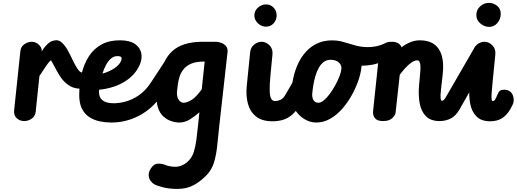

<svg xmlns="http://www.w3.org/2000/svg" viewBox="-20 -826 3525 1310"><path d="M331.5 -414.5Q326.5 -414.5 319.8 -408Q313 -401.5 303.2 -388Q293.5 -374.5 280.2 -354.5Q267 -334.5 249 -307.5L223.5 -63.5Q220 -32.5 196.2 -16.2Q172.5 0 145 0Q115 0 94 -19.5Q73 -39 76.5 -74L119 -477.5Q122.5 -508.5 147 -524.8Q171.5 -541 197 -541Q223.5 -541 244.2 -521.8Q265 -502.5 265 -479.5V-475Q279.5 -501.5 305 -526.2Q330.5 -551 364 -551Q377.5 -551 384 -537.2Q390.5 -523.5 390.5 -503.2Q390.5 -483 383.8 -462.5Q377 -442 364 -428.2Q351 -414.5 331.5 -414.5ZM530.5 -221Q490.5 -221 461.5 -237Q432.5 -253 411 -277.5Q398 -292.5 387.2 -309.2Q376.5 -326 367.2 -343Q358 -360 349.8 -375.8Q341.5 -391.5 333.5 -405Q321.5 -425.5 316 -444Q310.5 -462.5 310 -478Q309 -509.5 323.8 -529.2Q338.5 -549 359 -551Q380 -553.5 398 -538.5Q422 -519 440.8 -485.2Q459.5 -451.5 475.8 -416.8Q492 -382 507.5 -358.5Q525.5 -331 541 -331Q567 -331 581 -313.2Q595 -295.5 594 -274Q593.5 -254 578.2 -237.5Q563 -221 530.5 -221Z M740 10Q700.5 10 661.2 2Q622 -6 589.8 -26.8Q557.5 -47.5 538.8 -85Q520 -122.5 520.5 -181Q521.5 -256 537.2 -323Q553 -390 586.2 -441.5Q619.5 -493 672.2 -522.2Q725 -551.5 800 -551Q865.5 -550.5 900.5 -526.2Q935.5 -502 943.5 -465Q951.5 -428 935 -387.5Q920 -351.5 894 -322Q868 -292.5 832.2 -270Q796.5 -247.5 752 -233.2Q707.5 -219 656 -213.5Q652.5 -174 668.5 -152.5Q677 -142 689.5 -135Q702 -128 719 -124.8Q736 -121.5 757 -121.5ZM679 -324Q701.5 -330 722.8 -339.5Q744 -349 761.8 -361Q779.5 -373 791.8 -387.2Q804 -401.5 808.5 -417.5Q811.5 -429 807 -436Q802.5 -443 780.5 -443Q756.5 -443 737.2 -426.5Q718 -410 703.5 -383Q689 -356 679 -324ZM757 -121.5Q793.5 -121.5 838.2 -133.5Q883 -145.5 928.2 -176.5Q973.5 -207.5 1011 -265L1122.5 -435Q1128 -442.5 1131 -442Q1137 -441.5 1139 -423Q1141 -404.5 1139.5 -376Q1138 -347.5 1134 -317Q1129.5 -282.5 1122.5 -252.2Q1115.5 -222 1107 -210L1085 -178Q1021.5 -86 931.5 -38Q841.5 10 740 10Q720 10 710.5 -7Q701 -24 701.5 -46Q702 -73 716.2 -97.2Q730.5 -121.5 757 -121.5Z M1051 -186Q1058 -251 1069.8 -306Q1081.5 -361 1102.2 -404.5Q1123 -448 1157 -478.5Q1191 -509 1241.8 -525Q1292.5 -541 1364.5 -541H1450.5Q1471.5 -541 1491.2 -533.2Q1511 -525.5 1523 -510Q1535 -494.5 1532.5 -471L1475 43Q1468 108 1462 168Q1456 228 1441.2 278.8Q1426.5 329.5 1392 366.5Q1349 411.5 1301.5 437.2Q1254 463 1190.5 463Q1134.5 463 1090 451.5Q1045.5 440 1029 429Q1017 421 1006.5 406.5Q996 392 994.5 371.5Q993 351 1007 326.5Q1028.5 291 1059.2 290.5Q1090 290 1117.5 303Q1125.5 306 1143 309Q1160.5 312 1176 312Q1200.5 312 1224.2 301.2Q1248 290.5 1268.5 269Q1291.5 245.5 1303 208.2Q1314.5 171 1320.2 125.2Q1326 79.5 1331 31L1340.5 -60Q1310 -32.5 1275.5 -11.2Q1241 10 1204.5 10Q1178.5 10 1149.5 0.8Q1120.5 -8.5 1095.8 -30.5Q1071 -52.5 1058 -90.5Q1045 -128.5 1051 -186ZM1187.5 -200.5Q1185 -167 1198.5 -146Q1212 -125 1233.5 -125Q1254 -125 1285.2 -143Q1316.5 -161 1356.5 -216.5L1376.5 -406H1371Q1318.5 -406 1285 -391.8Q1251.5 -377.5 1232.8 -354Q1214 -330.5 1205.2 -303Q1196.5 -275.5 1193.2 -248.5Q1190 -221.5 1187.5 -200.5Z M1839.5 1.5Q1767 1.5 1726.2 -31.8Q1685.5 -65 1671.2 -119.8Q1657 -174.5 1663.5 -239.5L1687 -471Q1690 -502 1713.8 -521.5Q1737.5 -541 1765 -541Q1794.5 -541 1818.8 -516.8Q1843 -492.5 1839 -454L1826 -320Q1819 -249 1820 -209Q1821 -169 1830.2 -152.8Q1839.5 -136.5 1856.5 -136.5ZM1715.5 -721Q1715.5 -752 1740 -774Q1764.5 -796 1795 -796Q1826 -796 1846.8 -774Q1867.5 -752 1867.5 -721Q1867.5 -689.5 1846.8 -666.8Q1826 -644 1795 -644Q1764.5 -644 1740 -666.8Q1715.5 -689.5 1715.5 -721ZM1856.5 -136.5Q1873.5 -136.5 1892.5 -144.2Q1911.5 -152 1928 -180.5L2069 -425Q2076 -438 2083 -438Q2092.5 -438.5 2098.8 -418Q2105 -397.5 2107 -365Q2109 -332.5 2105.5 -297.5Q2102.5 -271.5 2096.2 -246.2Q2090 -221 2079 -202L2033 -121Q2005 -71 1974.5 -44.5Q1944 -18 1910.5 -8.2Q1877 1.5 1839.5 1.5Q1807 1.5 1790.2 -18Q1773.5 -37.5 1773 -62Q1772.5 -89 1793.2 -112.8Q1814 -136.5 1856.5 -136.5Z M2137.5 10Q2094.5 10 2054 -15.2Q2013.5 -40.5 1988.8 -84.8Q1964 -129 1967 -186Q1969.5 -242 1981.5 -295.5Q1993.5 -349 2015.5 -395Q2037.5 -441 2070.2 -476Q2103 -511 2146.8 -530.8Q2190.5 -550.5 2246.5 -550.5Q2305 -550.5 2353 -528.8Q2401 -507 2427 -465.5Q2453 -424 2445.5 -364Q2441.5 -324.5 2424.5 -275.2Q2407.5 -226 2379.8 -176Q2352 -126 2315 -83.8Q2278 -41.5 2233 -15.8Q2188 10 2137.5 10ZM2153 -125Q2170 -125 2190 -141.8Q2210 -158.5 2230 -185.5Q2250 -212.5 2267 -243.5Q2284 -274.5 2295.5 -303.8Q2307 -333 2309 -353.5Q2313 -379 2293 -398.5Q2273 -418 2235 -418Q2209 -418 2189.5 -403.8Q2170 -389.5 2156 -365Q2142 -340.5 2132.8 -310Q2123.5 -279.5 2118 -246.2Q2112.5 -213 2110 -182Q2109.5 -168 2113.5 -154.8Q2117.5 -141.5 2127.2 -133.2Q2137 -125 2153 -125ZM2330.5 -537.5Q2364.5 -527 2404.8 -515.8Q2445 -504.5 2490.5 -504.5Q2517.5 -504.5 2546 -510Q2574.5 -515.5 2604 -529Q2614 -533.5 2622.5 -531Q2635.5 -526 2639 -504.5Q2642.5 -483 2634.5 -459.5Q2629.5 -444 2619.2 -430.5Q2609 -417 2593.5 -409Q2558.5 -391.5 2520.2 -384.5Q2482 -377.5 2445 -377.5Q2405 -377.5 2369.8 -384Q2334.5 -390.5 2309.5 -398.5Q2286.5 -406.5 2280.2 -430.2Q2274 -454 2279 -478.5Q2284.5 -505 2299 -524Q2313.5 -543 2330.5 -537.5Z M2593 0Q2553.5 0 2538 -20Q2522.5 -40 2525.5 -67.5L2568.5 -476Q2569.5 -485.5 2577 -500.8Q2584.5 -516 2602.5 -528.5Q2620.5 -541 2653 -541Q2678.5 -541 2695.5 -531.5Q2712.5 -522 2719.5 -504.5L2720 -503Q2739 -520 2773.8 -535.5Q2808.5 -551 2844 -551Q2904.5 -551 2942 -524.2Q2979.5 -497.5 2994.2 -445.8Q3009 -394 3000.5 -318.5L2989 -216Q2984 -172 2986.2 -155Q2988.5 -138 2996.5 -138Q3017 -138 3027.8 -118.8Q3038.5 -99.5 3038.5 -75Q3038.5 -47.5 3024 -23.8Q3009.5 0 2979.5 0Q2918.5 0 2886 -33.2Q2853.5 -66.5 2843.5 -121.5Q2833.5 -176.5 2839 -240.5L2847 -330.5Q2849 -352 2848.8 -371Q2848.5 -390 2843.5 -402.2Q2838.5 -414.5 2826 -414.5Q2804.5 -414.5 2774 -389.2Q2743.5 -364 2707.5 -316L2679 -57Q2677 -40 2656.5 -20Q2636 0 2593 0ZM2996.5 -138Q3000 -138 3007.2 -143.8Q3014.5 -149.5 3024 -166.5L3217 -500.5Q3226 -516 3237.5 -516Q3252.5 -516.5 3266.5 -493.8Q3280.5 -471 3285.5 -440Q3289 -420 3286.8 -398.8Q3284.5 -377.5 3274.5 -360L3116 -80.5Q3091.5 -37 3057 -18.5Q3022.5 0 2979.5 0Q2964.5 0 2956.5 -17Q2948.5 -34 2948 -56.5Q2947.5 -85 2959.2 -111.5Q2971 -138 2996.5 -138Z M3341.5 -136.5Q3364 -136.5 3375.5 -117Q3387 -97.5 3386.5 -72.5Q3386 -45.5 3370.8 -22Q3355.5 1.5 3324.5 1.5Q3263.5 1.5 3230.8 -31.8Q3198 -65 3187.8 -119.8Q3177.5 -174.5 3184 -239.5L3207.5 -471Q3210.5 -502 3234.2 -521.5Q3258 -541 3285.5 -541Q3315 -541 3339.2 -516.8Q3363.5 -492.5 3359.5 -454L3340.5 -261.5Q3336.5 -220 3334.5 -192Q3332.5 -164 3334 -150.2Q3335.5 -136.5 3341.5 -136.5ZM3230 -724.5Q3230 -758.5 3256 -782.5Q3282 -806.5 3316 -806.5Q3346 -806.5 3371.2 -786.8Q3396.5 -767 3396.5 -731Q3396.5 -696 3373.8 -669.2Q3351 -642.5 3317 -642.5Q3286 -642.5 3258 -665.5Q3230 -688.5 3230 -724.5ZM3341.5 -136.5Q3352 -136.5 3359 -148.2Q3366 -160 3371.2 -173.8Q3376.5 -187.5 3380.5 -194L3384.5 -200Q3391.5 -211 3408.5 -213Q3425.5 -215 3439 -212Q3474.5 -201.5 3483 -162.5Q3487 -148 3483.8 -130.2Q3480.5 -112.5 3461 -79.5Q3435 -36.5 3402.2 -17.5Q3369.5 1.5 3324.5 1.5Q3304.5 1.5 3294 -17.2Q3283.5 -36 3283.5 -59.5Q3283.5 -87.5 3298 -112Q3312.5 -136.5 3341.5 -136.5Z"/></svg>

Font: Edu NSW ACT Cursive
Style: Regular
Weight: 400
Designer: Tina and Corey Anderson, Eben Sorkin, Mirko Velimirovic
Foundry: Sorkin Type Co.
Version: Version 2.000